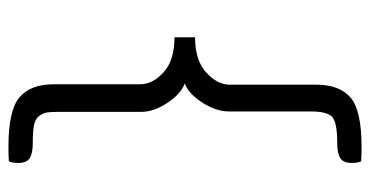

<svg xmlns="http://www.w3.org/2000/svg" viewBox="-236 -520 897 466"><g transform="rotate(90 213.0 -286.5)"><path d="M182 -286Q207 -277 229 -244Q251 -211 251 -180V19Q251 40 252.5 49Q254 58 261 67.5Q268 77 283.5 80Q299 83 327 83Q352 83 363.5 90.5Q375 98 375 118Q375 133 371 141Q358 142 335 142Q248 142 216 115.5Q184 89 184 31V-178Q184 -208 155 -234.5Q126 -261 70 -261V-311Q126 -311 155.5 -338Q185 -365 185 -395V-604Q185 -662 216.5 -688.5Q248 -715 335 -715Q358 -715 371 -714Q375 -706 375 -691Q375 -671 363.5 -663.5Q352 -656 327 -656Q275 -656 262.5 -643Q250 -630 250 -592V-393Q250 -362 228.5 -328.5Q207 -295 182 -286Z"/></g></svg>

Font: Overlock SC
Style: Regular
Weight: 400
Designer: Dario Muhafara
Foundry: Dario Manuel Muhafara
Version: Version 1.001